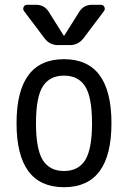

<svg xmlns="http://www.w3.org/2000/svg" viewBox="-20 -780 540 810"><path d="M368.2 -759.8H405.3Q416 -759.8 420.4 -750.5Q424.8 -741.2 418 -732.4L332 -618.2Q309.6 -589.8 275.4 -589.8H224.6Q189.5 -589.8 168 -618.2L82 -732.4Q75.2 -741.2 79.6 -750.5Q84 -759.8 94.7 -759.8H131.8Q167 -759.8 185.5 -730.5L248 -630.9Q248 -629.9 250 -629.9Q252 -629.9 252 -630.9L314.5 -730.5Q333 -759.8 368.2 -759.8ZM339.4 -415.5Q310.5 -460.9 250 -460.9Q189.5 -460.9 160.6 -415.5Q131.8 -370.1 131.8 -260.3Q131.8 -150.4 160.6 -104.5Q189.5 -58.6 250 -58.6Q310.5 -58.6 339.4 -104.5Q368.2 -150.4 368.2 -260.3Q368.2 -370.1 339.4 -415.5ZM450.2 -260.3Q450.2 9.8 250 9.8Q49.8 9.8 49.8 -260.3Q49.8 -530.3 250 -530.3Q450.2 -530.3 450.2 -260.3Z"/></svg>

Font: Rounded-L Mgen+ 2m regular
Style: Regular
Weight: 400
Designer: [Source Han Sans]
Ryoko NISHIZUKA  (kana & ideographs); Paul D. Hunt (Latin, Greek & Cyrillic); Wenlong ZHANG  (bopomofo
Version: Version 1.059.20150602